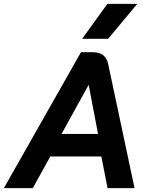

<svg xmlns="http://www.w3.org/2000/svg" viewBox="-60 -969 761 989"><path d="M462 -163H199L109 0H-40L357 -700H419Q484 -700 497 -640L633 0H494ZM257 -279H445L397 -531H396ZM493 -949H647L497 -769H363Z"/></svg>

Font: Bai Jamjuree
Style: Bold Italic
Weight: 700
Italic angle: -10°
Designer: Katatrad Aksorn Co.,Ltd.
Foundry: Cadson Demak Co.,Ltd.
Version: Version 1.000; ttfautohint (v1.6)